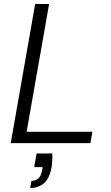

<svg xmlns="http://www.w3.org/2000/svg" viewBox="-20 -720 560 966"><path d="M34 0 157 -700H227L114 -57H445L435 0ZM132 226 138 190Q162 190 175 176Q188 162 192 135L195 121H152L164 52H243Q244 70 243 87.5Q242 105 240 119Q230 177 201.5 201.5Q173 226 132 226Z"/></svg>

Font: DM Sans 18pt Light
Style: Italic
Weight: 300
Italic angle: -10°
Designer: Colophon Foundry, Jonny Pinhorn
Foundry: Colophon Foundry
Version: Version 4.004;gftools[0.9.30]